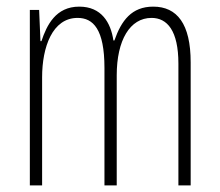

<svg xmlns="http://www.w3.org/2000/svg" viewBox="-20 -559 663 579"><path d="M442 -539C377 -539 346 -497 325 -437H322C314 -491 286 -539 219 -539C148 -539 121 -483 105 -435H102L98 -529H70V0H107V-326C107 -417 138 -505 214 -505C261 -505 295 -471 295 -354V0H332V-332C332 -438 372 -505 437 -505C484 -505 518 -467 518 -367V0H555V-371C555 -487 514 -539 442 -539Z"/></svg>

Font: Noto Sans Gurmukhi UI ExtraCondensed ExtraLight
Style: Regular
Weight: 200
Width: 2
Designer: Jelle Bosma - Monotype Design Team
Foundry: Monotype Imaging Inc.
Version: Version 2.004